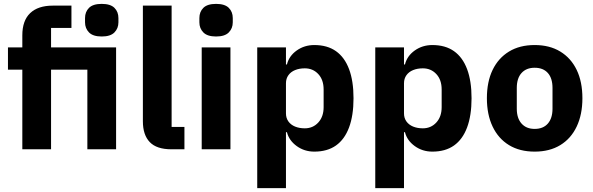

<svg xmlns="http://www.w3.org/2000/svg" viewBox="-20 -769 3056 989"><path d="M95 0V-410H21V-525H95V-587Q95 -663 135.5 -701.5Q176 -740 252 -740H348V-625H243V-525H578V0H430V-410H243V0ZM504 -581Q459 -581 438.5 -602Q418 -623 418 -654V-676Q418 -708 438.5 -728.5Q459 -749 504 -749Q549 -749 569.5 -728.5Q590 -708 590 -676V-654Q590 -623 569.5 -602Q549 -581 504 -581Z M930 0H863Q787 0 751.5 -37Q716 -74 716 -144V-740H864V-115H930Z M1093 -581Q1048 -581 1027.5 -602Q1007 -623 1007 -654V-676Q1007 -708 1027.5 -728.5Q1048 -749 1093 -749Q1138 -749 1158.5 -728.5Q1179 -708 1179 -676V-654Q1179 -623 1158.5 -602Q1138 -581 1093 -581ZM1019 0V-525H1167V0Z M1305 200V-525H1453V-437H1458Q1469 -481 1508.5 -509Q1548 -537 1599 -537Q1666 -537 1710.5 -505.5Q1755 -474 1778 -413Q1801 -352 1801 -263Q1801 -174 1778 -112.5Q1755 -51 1710.5 -19.5Q1666 12 1599 12Q1548 12 1508.5 -16.5Q1469 -45 1458 -88H1453V200ZM1550 -108Q1592 -108 1619.5 -138Q1647 -168 1647 -217V-308Q1647 -358 1619.5 -387.5Q1592 -417 1550 -417Q1522 -417 1500 -408Q1478 -399 1465.5 -381.5Q1453 -364 1453 -340V-185Q1453 -161 1465.5 -143.5Q1478 -126 1500 -117Q1522 -108 1550 -108Z M1913 200V-525H2061V-437H2066Q2077 -481 2116.5 -509Q2156 -537 2207 -537Q2274 -537 2318.5 -505.5Q2363 -474 2386 -413Q2409 -352 2409 -263Q2409 -174 2386 -112.5Q2363 -51 2318.5 -19.5Q2274 12 2207 12Q2156 12 2116.5 -16.5Q2077 -45 2066 -88H2061V200ZM2158 -108Q2200 -108 2227.5 -138Q2255 -168 2255 -217V-308Q2255 -358 2227.5 -387.5Q2200 -417 2158 -417Q2130 -417 2108 -408Q2086 -399 2073.5 -381.5Q2061 -364 2061 -340V-185Q2061 -161 2073.5 -143.5Q2086 -126 2108 -117Q2130 -108 2158 -108Z M2734 12Q2657 12 2602 -21.5Q2547 -55 2517.5 -117Q2488 -179 2488 -263Q2488 -348 2517.5 -409Q2547 -470 2602 -503.5Q2657 -537 2734 -537Q2811 -537 2866 -503.5Q2921 -470 2950.5 -409Q2980 -348 2980 -263Q2980 -179 2950.5 -117Q2921 -55 2866 -21.5Q2811 12 2734 12ZM2734 -105Q2778 -105 2802 -132.5Q2826 -160 2826 -209V-316Q2826 -366 2802 -393Q2778 -420 2734 -420Q2691 -420 2666.5 -393Q2642 -366 2642 -316V-209Q2642 -160 2666.5 -132.5Q2691 -105 2734 -105Z"/></svg>

Font: IBM Plex Sans
Style: Bold
Weight: 700
Designer: Mike Abbink, Paul van der Laan, Pieter van Rosmalen
Foundry: Bold Monday
Version: Version 3.201